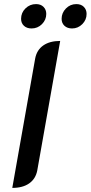

<svg xmlns="http://www.w3.org/2000/svg" viewBox="-20 -909 443 938"><path d="M152 -624Q160 -665 191.5 -687Q223 -709 274 -709L162 -76Q154 -35 122.5 -13Q91 9 40 9ZM83 -817Q83 -847 104.5 -868Q126 -889 156 -889Q179 -889 192.5 -875.5Q206 -862 206 -841Q206 -812 185 -791Q164 -770 134 -770Q111 -770 97 -783Q83 -796 83 -817ZM281 -817Q281 -846 302 -867.5Q323 -889 353 -889Q376 -889 389.5 -875.5Q403 -862 403 -841Q403 -812 382 -791Q361 -770 332 -770Q309 -770 295 -783Q281 -796 281 -817Z"/></svg>

Font: K2D Medium
Style: Italic
Weight: 500
Italic angle: -10°
Designer: Katatrad Aksorn Co.,Ltd.
Foundry: Cadson Demak Co.,Ltd.
Version: Version 1.000; ttfautohint (v1.6)